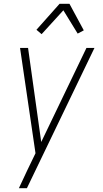

<svg xmlns="http://www.w3.org/2000/svg" viewBox="-20 -771 540 1006"><path d="M79 215Q90 191 101 168Q112 145 123 121L166 32L85 -520H127L196 -27L433 -520H475L121 215ZM198 -592 171 -615 292 -751H344L419 -612L387 -595L312 -717Z"/></svg>

Font: Iosevka Extralight Oblique
Style: Regular
Weight: 200
Italic angle: -9°
Monospace: yes
Designer: Belleve Invis
Foundry: Belleve Invis
Version: Version 32.5.0; ttfautohint (v1.8.4)